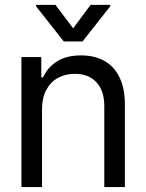

<svg xmlns="http://www.w3.org/2000/svg" viewBox="-20 -763 597 783"><path d="M151.4 0H67.4V-530.3H148.4V-447.3H155.3Q175.3 -489.7 213.6 -513.4Q252 -537.1 310.5 -537.1Q365.2 -537.1 405.3 -514.9Q445.3 -492.7 467.3 -447.8Q489.3 -402.8 489.3 -336.9V0H405.3V-331.1Q405.3 -392.6 373.5 -427.2Q341.8 -461.9 285.2 -461.9Q246.1 -461.9 215.8 -445.1Q185.5 -428.2 168.5 -395.8Q151.4 -363.3 151.4 -318.4ZM278.3 -647.5 349.6 -743.2H429.7V-737.3L316.4 -593.8H240.2L127 -737.3V-743.2H206.1Z"/></svg>

Font: Pretendard
Style: Regular
Weight: 400
Designer: Base glyphs from Inter by Rasmus Andersson; Hangeul glyphs from Noto Sans CJK(Source Han Sans) by Jang Soo-young and Kan
Foundry: Kil Hyung-jin
Version: Version 1.309